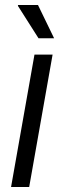

<svg xmlns="http://www.w3.org/2000/svg" viewBox="-20 -743 253 763"><path d="M24 0 117 -526H189L96 0ZM133 -591 51 -720 52 -723H131L195 -591Z"/></svg>

Font: Archivo SemiBold Light
Style: Italic
Weight: 300
Italic angle: -10°
Version: Version 2.001